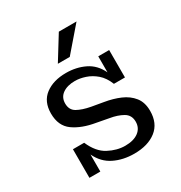

<svg xmlns="http://www.w3.org/2000/svg" viewBox="-171 -846 923 977"><g transform="rotate(-30 290.5 -357.0)"><path d="M228 -583 314 -722H418L298 -583ZM77 0V-168H143Q172 -101 220.5 -75.5Q269 -50 317 -50Q367 -50 395.5 -71.5Q424 -93 424 -130Q424 -169 392.5 -187Q361 -205 317 -212L248 -225Q169 -238 120 -273Q71 -308 71 -381Q71 -451 118 -486.5Q165 -522 240 -522Q300 -522 349.5 -498Q399 -474 425 -419V-513H489V-352H424Q407 -395 379 -419Q351 -443 319 -453.5Q287 -464 259 -464Q214 -464 186.5 -444.5Q159 -425 159 -389Q159 -351 188 -334.5Q217 -318 265 -309L334 -297Q383 -289 424 -271.5Q465 -254 490 -222.5Q515 -191 515 -141Q515 -68 466.5 -30Q418 8 337 8Q272 8 220 -17.5Q168 -43 141 -100V0Z"/></g></svg>

Font: Montagu Slab 16pt
Style: Regular
Weight: 400
Designer: Florian Karsten
Foundry: Florian Karsten
Version: Version 1.000; ttfautohint (v1.8.3)